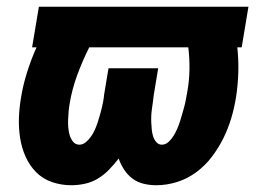

<svg xmlns="http://www.w3.org/2000/svg" viewBox="-20 -540 790 568"><path d="M191 8Q161 8 133.5 -1.5Q106 -11 86.5 -31Q67 -51 55.5 -77Q44 -103 39.5 -132Q35 -161 36 -191Q37 -221 42 -250Q48 -288 60 -326Q72 -364 88 -400Q88 -400 88 -400Q88 -400 88 -400Q88 -400 88 -400Q88 -400 88 -400Q88 -400 88 -400Q88 -400 88 -400H75L95 -520H715L695 -400H682Q686 -364 685 -326.5Q684 -289 678 -251Q673 -220 664 -190Q655 -160 641 -131.5Q627 -103 607 -76.5Q587 -50 560.5 -30.5Q534 -11 503.5 -1.5Q473 8 442 8Q423 8 404.5 3.5Q386 -1 371.5 -12Q357 -23 347 -38.5Q337 -54 331 -71Q318 -54 303 -38.5Q288 -23 270 -12Q252 -1 231.5 3.5Q211 8 191 8ZM215 -112Q225 -112 234 -119.5Q243 -127 249.5 -136.5Q256 -146 260.5 -156Q265 -166 268.5 -176.5Q272 -187 275 -197.5Q278 -208 280.5 -218Q283 -228 285 -238.5Q287 -249 288 -260L301 -338H448L435 -260Q434 -250 432.5 -239.5Q431 -229 429.5 -218.5Q428 -208 427.5 -197.5Q427 -187 427.5 -177Q428 -167 429 -156.5Q430 -146 433 -136.5Q436 -127 442.5 -119.5Q449 -112 459 -112Q470 -112 479 -120.5Q488 -129 494 -139Q500 -149 504.5 -159.5Q509 -170 512.5 -181Q516 -192 519 -202.5Q522 -213 525 -224Q528 -235 530 -246Q532 -257 534 -268Q540 -301 540.5 -334.5Q541 -368 537 -400H244Q224 -360 208.5 -318Q193 -276 186 -233Q184 -222 183 -210Q182 -198 181.5 -186Q181 -174 182 -162.5Q183 -151 186 -140.5Q189 -130 196 -121Q203 -112 215 -112Z"/></svg>

Font: Iosevka Etoile Heavy Oblique
Style: Regular
Weight: 900
Italic angle: -9°
Designer: Belleve Invis
Foundry: Belleve Invis
Version: Version 15.5.2; ttfautohint (v1.8.4)